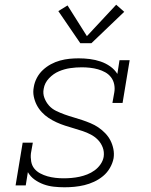

<svg xmlns="http://www.w3.org/2000/svg" viewBox="-20 -785 640 813"><path d="M253 8Q230 8 207.5 5.5Q185 3 164.5 -4.5Q144 -12 126.5 -24.5Q109 -37 98 -56L89 0H46L76 -181H119L111 -136Q109 -119 112 -101.5Q115 -84 125 -71.5Q135 -59 150 -51Q165 -43 181 -38.5Q197 -34 214.5 -32Q232 -30 249 -30Q266 -30 283 -31.5Q300 -33 316.5 -36.5Q333 -40 349.5 -46.5Q366 -53 380.5 -63.5Q395 -74 405.5 -89Q416 -104 419 -121Q422 -142 415 -160.5Q408 -179 395 -192.5Q382 -206 365 -215Q348 -224 330 -230Q312 -236 293 -241.5Q274 -247 255.5 -253Q237 -259 219.5 -267Q202 -275 186 -285.5Q170 -296 157 -310Q144 -324 135.5 -340.5Q127 -357 123 -376.5Q119 -396 123 -416Q126 -436 136 -455Q146 -474 161.5 -488.5Q177 -503 195.5 -513Q214 -523 234 -528.5Q254 -534 273.5 -536Q293 -538 313 -538Q337 -538 360.5 -535Q384 -532 406 -524.5Q428 -517 446.5 -504Q465 -491 477 -472L486 -530H529L499 -349H456L464 -394Q467 -411 463.5 -428Q460 -445 450 -458Q440 -471 425.5 -479Q411 -487 395 -491.5Q379 -496 361.5 -498Q344 -500 327 -500Q327 -500 326.5 -500Q326 -500 326 -500Q302 -500 277.5 -496.5Q253 -493 229.5 -483Q206 -473 187.5 -453.5Q169 -434 165 -409Q161 -389 168 -370.5Q175 -352 187.5 -338Q200 -324 217.5 -315.5Q235 -307 253 -300.5Q271 -294 290 -288.5Q309 -283 327 -277Q345 -271 363 -263.5Q381 -256 396.5 -245.5Q412 -235 425.5 -221Q439 -207 447.5 -190.5Q456 -174 460 -154.5Q464 -135 461 -115Q457 -94 445.5 -74Q434 -54 416.5 -39.5Q399 -25 378.5 -15.5Q358 -6 337 -1Q316 4 295 6Q274 8 253 8ZM320 -602 227 -738 266 -762 348 -632 472 -765 506 -735 367 -602Z"/></svg>

Font: Iosevka Curly Slab XLtExObl
Style: Regular
Weight: 200
Width: 7
Italic angle: -9°
Monospace: yes
Designer: Belleve Invis
Foundry: Belleve Invis
Version: Version 11.0.0; ttfautohint (v1.8.3)